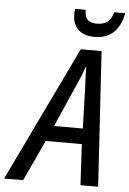

<svg xmlns="http://www.w3.org/2000/svg" viewBox="-122 -969 683 1014"><g transform="rotate(5 219.5 -462.5)"><path d="M-61 0 282.7 -715.3H393.1L437.5 0H343.8L332 -216.8H140.6L40 0ZM177.7 -299.3H330.1L323.7 -507.8Q322.3 -537.1 321 -567.9Q319.8 -598.6 320.3 -624.5H317.4Q308.1 -598.6 296.1 -569.3Q284.2 -540 269 -508.3ZM349.1 -786.6Q310.5 -786.6 284.4 -800Q258.3 -813.5 245.4 -837.9Q232.4 -862.3 232.4 -894.5Q232.4 -902.8 232.9 -910.4Q233.4 -918 234.9 -925.3H290.5Q290.5 -902.8 296.6 -887.7Q302.7 -872.6 317.1 -865Q331.5 -857.4 355 -857.4Q391.6 -857.4 412.1 -873.8Q432.6 -890.1 441.4 -925.3H500Q486.3 -856 448.7 -821.3Q411.1 -786.6 349.1 -786.6Z"/></g></svg>

Font: Open Sans SemiCondensed Medium
Style: Italic
Weight: 500
Width: 4
Italic angle: -12°
Designer: Monotype Design Team
Foundry: Monotype Imaging Inc.
Version: Version 3.000